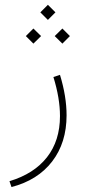

<svg xmlns="http://www.w3.org/2000/svg" viewBox="-20 -505 353 783"><path d="M175.3 -485.4 206.1 -454.6 175.3 -423.8 144.5 -454.6ZM234.4 -388.7 265.1 -357.9 234.4 -327.1 203.1 -357.9ZM116.2 -388.7 147.5 -357.9 116.2 -327.1 85.4 -357.9ZM26.9 257.8 18.6 233.9Q118.2 204.1 171.4 136.5Q224.6 68.8 224.6 -31.7Q224.6 -104.5 197.8 -190.9L224.6 -199.7Q251.5 -111.8 251.5 -34.7Q251.5 77.1 192.6 153.6Q133.8 230 26.9 257.8Z"/></svg>

Font: Vazirmatn UI FD Thin
Style: Regular
Weight: 100
Designer: Saber Rastikerdar
Foundry: Saber Rastikerdar
Version: Version 33.003